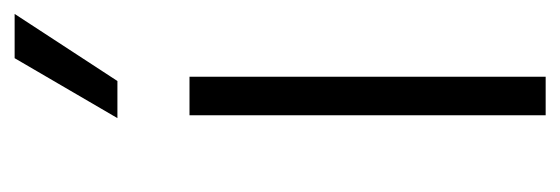

<svg xmlns="http://www.w3.org/2000/svg" viewBox="-278 -506 784 269"><g transform="rotate(-90 114.5 -372.0)"><path d="M87 -499H141V0H87ZM167 -744H229L135 -600H83Z"/></g></svg>

Font: Bai Jamjuree Light
Style: Regular
Weight: 300
Designer: Katatrad Aksorn Co.,Ltd.
Foundry: Cadson Demak Co.,Ltd.
Version: Version 1.000; ttfautohint (v1.6)